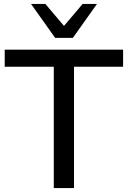

<svg xmlns="http://www.w3.org/2000/svg" viewBox="-20 -958 651 978"><path d="M254 0V-618H4V-705H607V-618H357V0ZM261 -765 138 -938H211L306 -826L401 -938H474L351 -765Z"/></svg>

Font: Nunito Sans SemiBold
Style: Regular
Weight: 600
Designer: Vernon Adams
Foundry: Vernon Adams
Version: Version 3.101; ttfautohint (v1.8.4.7-5d5b);gftools[0.9.27]